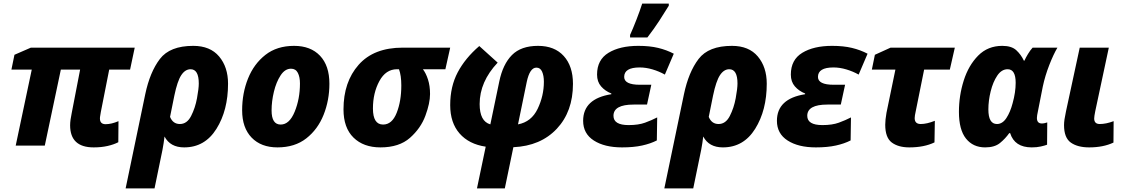

<svg xmlns="http://www.w3.org/2000/svg" viewBox="-20 -816 6306 1076"><path d="M505 10Q548 10 583 2Q618 -6 643 -19L644 -137Q604 -120 572 -120Q540 -120 540 -152Q540 -160 542 -169.5Q544 -179 545 -188L592 -426H709L735 -549H153L61 -509L44 -426H158L68 0H231L321 -426H429L382 -183Q378 -165 375.5 -146.5Q373 -128 373 -114Q373 10 505 10Z M988 -121Q949 -121 933 -161L957 -280Q974 -362 996 -395Q1018 -428 1048 -428Q1094 -428 1094 -348Q1094 -320 1084 -265.5Q1074 -211 1051 -166Q1028 -121 988 -121ZM684 240H846L874 104Q883 63 890.5 24Q898 -15 902 -51Q934 10 1012 10Q1128 10 1193 -94Q1258 -198 1258 -347Q1258 -440 1208 -499.5Q1158 -559 1063 -559Q932 -559 876 -485.5Q820 -412 794 -288Z M1535 10Q1632 10 1696.5 -40.5Q1761 -91 1793.5 -172.5Q1826 -254 1826 -347Q1826 -448 1773.5 -503.5Q1721 -559 1628 -559Q1532 -559 1467.5 -508.5Q1403 -458 1370 -376Q1337 -294 1337 -198Q1337 -100 1390 -45Q1443 10 1535 10ZM1553 -118Q1502 -118 1502 -197Q1502 -248 1515 -302Q1528 -356 1552.5 -393.5Q1577 -431 1611 -431Q1637 -431 1649 -408Q1661 -385 1661 -348Q1661 -262 1631.5 -190Q1602 -118 1553 -118Z M2112 10Q2217 10 2277.5 -43.5Q2338 -97 2364 -167.5Q2390 -238 2390 -289Q2390 -335 2378.5 -370.5Q2367 -406 2350 -428H2476L2503 -549H2237Q2075 -549 1990 -453Q1905 -357 1905 -203Q1905 -100 1961 -45Q2017 10 2112 10ZM2127 -118Q2070 -118 2070 -208Q2070 -295 2106 -361.5Q2142 -428 2205 -428H2216Q2229 -393 2229 -337Q2229 -249 2203 -183.5Q2177 -118 2127 -118Z M2653 240H2809L2857 9Q3010 2 3100.5 -94.5Q3191 -191 3191 -346Q3191 -445 3139.5 -502Q3088 -559 2995 -559Q2900 -559 2849 -507.5Q2798 -456 2778 -359L2728 -119Q2668 -136 2668 -233Q2668 -358 2769 -465L2666 -558Q2587 -490 2545 -410.5Q2503 -331 2503 -227Q2503 -128 2555.5 -68Q2608 -8 2702 6ZM2883 -119 2932 -357Q2949 -437 2986 -437Q3008 -437 3018 -414.5Q3028 -392 3028 -358Q3028 -279 2993 -206Q2958 -133 2883 -119Z M3466 10Q3531 10 3578.5 -0.5Q3626 -11 3661 -29L3663 -158Q3632 -142 3595 -128.5Q3558 -115 3503 -115Q3418 -115 3418 -167Q3418 -230 3531 -230H3606L3630 -341H3566Q3478 -341 3478 -385Q3478 -438 3565 -438Q3600 -438 3637 -427Q3674 -416 3706 -398L3756 -515Q3716 -536 3668.5 -547.5Q3621 -559 3557 -559Q3454 -559 3390 -520Q3326 -481 3326 -398Q3326 -358 3348.5 -332Q3371 -306 3406 -292V-288Q3248 -263 3248 -139Q3248 -67 3308 -28.5Q3368 10 3466 10ZM3511 -606H3608Q3645 -654 3674 -698.5Q3703 -743 3728 -784V-796H3579Q3567 -758 3547 -706.5Q3527 -655 3511 -620Z M4007 -121Q3968 -121 3952 -161L3976 -280Q3993 -362 4015 -395Q4037 -428 4067 -428Q4113 -428 4113 -348Q4113 -320 4103 -265.5Q4093 -211 4070 -166Q4047 -121 4007 -121ZM3703 240H3865L3893 104Q3902 63 3909.5 24Q3917 -15 3921 -51Q3953 10 4031 10Q4147 10 4212 -94Q4277 -198 4277 -347Q4277 -440 4227 -499.5Q4177 -559 4082 -559Q3951 -559 3895 -485.5Q3839 -412 3813 -288Z M4552 10Q4617 10 4664.5 -0.5Q4712 -11 4747 -29L4749 -158Q4718 -142 4681 -128.5Q4644 -115 4589 -115Q4504 -115 4504 -167Q4504 -230 4617 -230H4692L4716 -341H4652Q4564 -341 4564 -385Q4564 -438 4651 -438Q4686 -438 4723 -427Q4760 -416 4792 -398L4842 -515Q4802 -536 4754.5 -547.5Q4707 -559 4643 -559Q4540 -559 4476 -520Q4412 -481 4412 -398Q4412 -358 4434.5 -332Q4457 -306 4492 -292V-288Q4334 -263 4334 -139Q4334 -67 4394 -28.5Q4454 10 4552 10Z M5076 10Q5159 10 5217 -18L5219 -139Q5174 -121 5140 -121Q5106 -121 5106 -154Q5106 -161 5107.5 -170Q5109 -179 5111 -188L5159 -426H5303L5331 -549H4971L4883 -509L4866 -426H4998L4948 -184Q4941 -144 4941 -117Q4941 -45 4977.5 -17.5Q5014 10 5076 10Z M5501 10Q5554 10 5584 -14.5Q5614 -39 5636 -70H5641Q5666 10 5762 10Q5790 10 5812.5 5Q5835 0 5848 -5L5849 -130Q5844 -128 5835 -126Q5826 -124 5819 -124Q5791 -124 5791 -155Q5791 -162 5792.5 -171Q5794 -180 5796 -189L5824 -331Q5837 -392 5860.5 -452Q5884 -512 5906 -549H5767Q5754 -535 5741 -513.5Q5728 -492 5721 -476H5718Q5702 -510 5675.5 -534.5Q5649 -559 5597 -559Q5516 -559 5462 -504.5Q5408 -450 5381 -365Q5354 -280 5354 -189Q5354 -89 5393.5 -39.5Q5433 10 5501 10ZM5567 -121Q5519 -121 5519 -203Q5519 -252 5532 -304.5Q5545 -357 5569 -392.5Q5593 -428 5627 -428Q5672 -428 5672 -352Q5672 -299 5655 -238Q5642 -188 5620 -154.5Q5598 -121 5567 -121Z M6084 10Q6163 10 6220 -17L6221 -137Q6179 -121 6143 -121Q6112 -121 6112 -152Q6112 -163 6118 -193L6194 -549H6031L5954 -192Q5943 -142 5943 -115Q5943 -44 5981 -17Q6019 10 6084 10Z"/></svg>

Font: Noto Sans Display Extra
Style: Italic
Weight: 800
Italic angle: -12°
Designer: Monotype Design Team
Foundry: Monotype Imaging Inc.
Version: Version 1.900